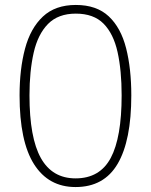

<svg xmlns="http://www.w3.org/2000/svg" viewBox="-20 -745 610 775"><path d="M510 -360Q510 -178 455 -84Q400 10 285 10Q176 10 117.5 -82Q59 -174 59 -360Q59 -466 81 -548.5Q103 -631 153 -678Q203 -725 286 -725Q370 -725 419 -679Q468 -633 489 -550.5Q510 -468 510 -360ZM99 -360Q99 -189 145 -107Q191 -25 285 -25Q383 -25 427 -107.5Q471 -190 471 -360Q471 -461 454.5 -535Q438 -609 398 -649.5Q358 -690 286 -690Q215 -690 174 -648.5Q133 -607 116 -532.5Q99 -458 99 -360Z"/></svg>

Font: Noto Sans Lao UI ExtLt
Style: Regular
Weight: 200
Designer: Monotype Design Team
Foundry: Monotype Imaging Inc.
Version: Version 2.000; ttfautohint (v1.8.4.7-5d5b)